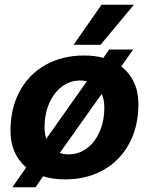

<svg xmlns="http://www.w3.org/2000/svg" viewBox="-20 -743 626 806"><path d="M561 -306Q561 -212 522.5 -140.5Q484 -69 414.5 -29.5Q345 10 253 10Q201 10 161 -3L129 43H32L90 -40Q24 -97 24 -194Q24 -288 62.5 -359.5Q101 -431 171 -470.5Q241 -510 333 -510Q378 -510 414 -500L438 -535H539L489 -464Q524 -437 542.5 -397Q561 -357 561 -306ZM174 -160 345 -402Q331 -405 317 -405Q274 -405 240 -379.5Q206 -354 186.5 -309Q167 -264 167 -208Q167 -185 174 -160ZM418 -292Q418 -324 407 -349L231 -101Q248 -95 268 -95Q311 -95 345 -120.5Q379 -146 398.5 -191Q418 -236 418 -292ZM406 -723H542L402 -555H289Z"/></svg>

Font: Sarabun ExtraBold
Style: Italic
Weight: 800
Italic angle: -10°
Designer: Suppakit Chalermlarp | Katatrad Co.,Ltd.
Foundry: Cadson Demak Co.,Ltd.
Version: Version 1.000; ttfautohint (v1.6)